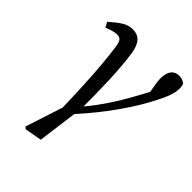

<svg xmlns="http://www.w3.org/2000/svg" viewBox="-194 -592 885 885"><g transform="rotate(45 248.5 -149.5)"><path d="M178 9H209C298 -82 391 -206 447 -310C483 -377 497 -413 497 -447C497 -459 495 -468 492 -474C486 -479 473 -487 454 -487C422 -487 401 -466 401 -416C401 -406 403 -391 405 -378L417 -308L425 -368C419 -354 414 -344 404 -325C355 -234 306 -148 228 -58H242C242 -182 240 -312 225 -408C216 -463 192 -487 153 -487C117 -487 95 -473 43 -428L56 -403C84 -413 99 -419 117 -419C138 -419 148 -410 153 -371C167 -264 174 -152 178 9ZM128 188 211 173 238 -31 182 -17 118 180 128 188Z"/></g></svg>

Font: Source Serif Variable
Style: Italic
Weight: 389
Italic angle: -12°
Designer: Frank Grießhammer
Foundry: Adobe Systems Incorporated
Version: Version 3.001;hotconv 1.0.111;makeotfexe 2.5.65597